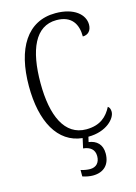

<svg xmlns="http://www.w3.org/2000/svg" viewBox="-140 -797 780 1102"><g transform="rotate(-15 250.5 -246.0)"><path d="M271 232C336 232 374 194 374 128C374 74 342 46 296 40L303 10C412 10 469 -55 469 -94C469 -110 464 -121 455 -127C428 -75 387 -34 303 -34C175 -34 117 -163 117 -358C117 -555 172 -684 298 -684C389 -684 421 -627 421 -554C452 -554 473 -575 473 -611C473 -671 414 -724 303 -724C135 -724 48 -581 48 -358C48 -148 124 -6 269 9L256 67C297 71 323 91 323 130C323 170 300 192 265 192C249 192 230 189 210 183V221C230 228 253 232 271 232Z"/></g></svg>

Font: Noto Serif Myanmar Condensed Light
Style: Regular
Weight: 300
Width: 3
Designer: Ben Mitchell and the Monotype Design Team
Foundry: Monotype Imaging Inc.
Version: Version 2.106